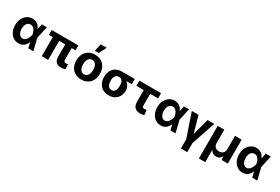

<svg xmlns="http://www.w3.org/2000/svg" viewBox="111 -2186 5535 3791"><g transform="rotate(30 2878.5 -291.0)"><path d="M275.4 11.2Q206.5 10.7 153.8 -25.4Q100.6 -61 70.3 -125.5Q40 -189.9 40 -272.9Q40 -355 71.8 -418.5Q103 -480.5 157.2 -517.1Q210.4 -552.7 277.8 -552.7Q321.3 -552.7 357.9 -537.1Q393.6 -522 420.4 -492.7Q445.8 -464.8 461.9 -424.8H507.3L544.9 -273.9L611.3 0H495.1L432.6 -273.9Q428.2 -296.4 417.5 -329.1Q408.2 -356.9 392.6 -380.4Q377.4 -403.3 355 -418Q333 -432.1 302.2 -432.1Q266.1 -432.1 240.2 -412.1Q214.8 -392.1 200.7 -356Q187 -320.8 187 -273.9Q187 -225.6 201.2 -190.4Q215.3 -152.8 239.7 -132.8Q265.1 -111.3 297.4 -111.3Q325.7 -111.3 348.6 -127Q372.1 -142.1 388.7 -166Q405.8 -190.9 416.5 -218.3Q427.7 -246.6 432.6 -271.5L489.7 -545.4H604.5L544.9 -271.5L507.3 -124.5H463.9Q449.2 -85.9 423.8 -55.2Q398.9 -24.4 361.3 -6.3Q324.7 11.2 275.4 11.2Z M714.8 -545.4H1322.8V-434.1H714.8ZM802.7 -545.4H949.7V0H802.7ZM1088.4 -152.8V-545.4H1234.4V-170.9Q1235.4 -147.9 1241.2 -137.2Q1247.1 -126 1260.3 -120.6Q1271 -116.2 1292.5 -116.2Q1301.3 -116.2 1315.9 -117.2Q1320.3 -117.7 1326.9 -118.4Q1333.5 -119.1 1335 -119.1V-7.8Q1314.9 -1.5 1293.9 2Q1271.5 6.3 1244.6 6.3Q1173.8 6.3 1131.3 -30.8Q1089.4 -67.9 1088.4 -152.8Z M1703.6 10.7Q1620.6 10.7 1561 -24.9Q1499.5 -61 1467.8 -123.5Q1435.5 -187.5 1435.5 -270.5Q1435.5 -354.5 1467.8 -418.5Q1499 -480.5 1561 -517.6Q1621.1 -552.7 1703.6 -552.7Q1786.6 -552.7 1846.7 -517.6Q1907.7 -481 1939.5 -418.5Q1972.2 -354 1972.2 -270.5Q1972.2 -188 1939.5 -123.5Q1907.7 -60.5 1846.7 -24.9Q1787.1 10.7 1703.6 10.7ZM1767.6 -128.4Q1792.5 -149.4 1805.7 -187Q1818.4 -225.1 1818.4 -271.5Q1818.4 -318.4 1805.7 -356.4Q1792.5 -393.6 1767.6 -415.5Q1743.2 -437 1704.6 -437Q1666 -437 1641.1 -415.5Q1614.3 -393.1 1602.1 -356.4Q1588.9 -319.3 1588.9 -271.5Q1588.9 -224.6 1602.1 -187Q1614.3 -149.9 1641.1 -128.4Q1666.5 -106.4 1704.6 -106.4Q1742.7 -106.4 1767.6 -128.4ZM1746.6 -616.7H1657.2L1695.3 -785.6H1830.6Z M2072.8 -258.3V-270Q2073.7 -344.2 2103 -401.9Q2132.8 -460.4 2189.9 -494.6Q2247.1 -528.3 2330.1 -528.3Q2340.8 -522.5 2352.1 -505.9Q2360.4 -492.2 2379.4 -473.1Q2396.5 -456.1 2427.2 -446.3Q2465.3 -434.1 2501 -404.3Q2536.1 -374.5 2558.1 -335.4Q2580.6 -293.9 2580.1 -248.5V-238.8Q2581.1 -168.9 2551.3 -112.8Q2521.5 -55.7 2466.3 -22.9Q2411.1 9.8 2331.1 9.8Q2247.6 9.8 2190.9 -25.4Q2133.8 -60.1 2103.5 -121.6Q2073.2 -182.6 2072.8 -258.3ZM2222.7 -270V-258.3Q2223.6 -216.8 2233.4 -183.1Q2243.7 -148.4 2267.1 -129.4Q2290.5 -108.9 2331.1 -108.9Q2367.7 -108.9 2389.6 -129.4Q2411.6 -149.9 2420.9 -183.1Q2430.2 -219.2 2430.2 -258.3V-270Q2430.2 -305.2 2420.9 -339.4Q2411.1 -371.6 2389.6 -390.1Q2367.2 -409.7 2330.1 -409.7Q2291.5 -409.7 2267.6 -390.1Q2243.7 -370.6 2233.4 -339.4Q2223.6 -310.1 2222.7 -270ZM2330.1 -528.3H2618.7V-409.7H2330.1Z M2714.4 -545.4H3208.5V-427.2H2714.4ZM2881.8 -166V-545.4H3028.3V-165.5Q3028.3 -144 3034.2 -132.3Q3040 -120.1 3050.8 -115.2Q3061 -110.4 3075.7 -110.4Q3091.3 -110.4 3102.5 -112.8Q3119.6 -116.2 3124.5 -117.7L3139.6 -5.9Q3112.8 4.4 3095.7 6.8Q3073.7 9.8 3045.9 9.8Q2967.8 9.8 2924.8 -33.7Q2881.8 -76.7 2881.8 -166Z M3516.1 11.2Q3447.3 10.7 3394.5 -25.4Q3341.3 -61 3311 -125.5Q3280.8 -189.9 3280.8 -272.9Q3280.8 -355 3312.5 -418.5Q3343.8 -480.5 3397.9 -517.1Q3451.2 -552.7 3518.6 -552.7Q3562 -552.7 3598.6 -537.1Q3634.3 -522 3661.1 -492.7Q3686.5 -464.8 3702.6 -424.8H3748L3785.6 -273.9L3852.1 0H3735.8L3673.3 -273.9Q3668.9 -296.4 3658.2 -329.1Q3648.9 -356.9 3633.3 -380.4Q3618.2 -403.3 3595.7 -418Q3573.7 -432.1 3543 -432.1Q3506.8 -432.1 3481 -412.1Q3455.6 -392.1 3441.4 -356Q3427.7 -320.8 3427.7 -273.9Q3427.7 -225.6 3441.9 -190.4Q3456.1 -152.8 3480.5 -132.8Q3505.9 -111.3 3538.1 -111.3Q3566.4 -111.3 3589.4 -127Q3612.8 -142.1 3629.4 -166Q3646.5 -190.9 3657.2 -218.3Q3668.5 -246.6 3673.3 -271.5L3730.5 -545.4H3845.2L3785.6 -271.5L3748 -124.5H3704.6Q3689.9 -85.9 3664.6 -55.2Q3639.6 -24.4 3602.1 -6.3Q3565.4 11.2 3516.1 11.2Z M4094.2 -4.4 3909.2 -545.4H4062L4168.5 -168.5L4269.5 -545.4H4421.9L4237.8 -4.4V204.6H4094.2Z M4644.5 197.8H4499.5V-545.4H4650.4V-232.4Q4651.4 -198.2 4666 -174.3Q4680.7 -149.9 4709 -134.8Q4735.4 -120.6 4772.5 -120.6Q4809.6 -120.6 4835.9 -134.8Q4862.8 -149.4 4878.4 -174.3Q4894 -199.7 4894 -232.4V-545.4H5044.9V0H4899.9V-77.6H4895.5Q4878.4 -42.5 4846.2 -22.9Q4813.5 -3.4 4772.5 -3.4Q4731.4 -3.4 4698.7 -22.9Q4666 -42 4648.9 -77.6H4644.5Z M5380.9 11.2Q5312 10.7 5259.3 -25.4Q5206.1 -61 5175.8 -125.5Q5145.5 -189.9 5145.5 -272.9Q5145.5 -355 5177.2 -418.5Q5208.5 -480.5 5262.7 -517.1Q5315.9 -552.7 5383.3 -552.7Q5426.8 -552.7 5463.4 -537.1Q5499 -522 5525.9 -492.7Q5551.3 -464.8 5567.4 -424.8H5612.8L5650.4 -273.9L5716.8 0H5600.6L5538.1 -273.9Q5533.7 -296.4 5522.9 -329.1Q5513.7 -356.9 5498 -380.4Q5482.9 -403.3 5460.4 -418Q5438.5 -432.1 5407.7 -432.1Q5371.6 -432.1 5345.7 -412.1Q5320.3 -392.1 5306.2 -356Q5292.5 -320.8 5292.5 -273.9Q5292.5 -225.6 5306.6 -190.4Q5320.8 -152.8 5345.2 -132.8Q5370.6 -111.3 5402.8 -111.3Q5431.2 -111.3 5454.1 -127Q5477.5 -142.1 5494.1 -166Q5511.2 -190.9 5522 -218.3Q5533.2 -246.6 5538.1 -271.5L5595.2 -545.4H5710L5650.4 -271.5L5612.8 -124.5H5569.3Q5554.7 -85.9 5529.3 -55.2Q5504.4 -24.4 5466.8 -6.3Q5430.2 11.2 5380.9 11.2Z"/></g></svg>

Font: My Font
Style: Bold
Weight: 500
Designer: Rasmus Andersson
Foundry: rsms
Version: Version 0.001